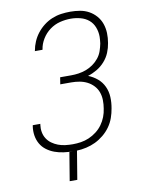

<svg xmlns="http://www.w3.org/2000/svg" viewBox="-97 -811 795 1045"><g transform="rotate(-10 300.0 -289.0)"><path d="M244 165H202L228 8H248Q222 8 196.5 4.5Q171 1 147.5 -7.5Q124 -16 104 -31Q84 -46 72 -67Q60 -88 56 -113Q52 -138 56 -165L57 -170H99L98 -166Q95 -145 98.5 -125Q102 -105 112.5 -88.5Q123 -72 139 -60.5Q155 -49 173.5 -42Q192 -35 212.5 -32.5Q233 -30 254 -30Q276 -30 299 -33.5Q322 -37 344 -46.5Q366 -56 385.5 -71Q405 -86 419 -105.5Q433 -125 441.5 -147Q450 -169 453 -192Q457 -215 456.5 -238.5Q456 -262 448.5 -282.5Q441 -303 426 -319Q411 -335 391.5 -345Q372 -355 349.5 -359Q327 -363 304 -363H243L249 -401H310Q331 -401 351.5 -404Q372 -407 392.5 -414.5Q413 -422 431.5 -435Q450 -448 464 -465.5Q478 -483 485 -503.5Q492 -524 496 -544Q497 -554 498 -563Q499 -572 499 -581Q499 -608 489.5 -633Q480 -658 460.5 -674.5Q441 -691 414.5 -698Q388 -705 361 -705Q331 -705 301 -697.5Q271 -690 245 -671Q219 -652 202 -624Q185 -596 181 -567L180 -565H138L139 -568Q143 -592 153.5 -616.5Q164 -641 180.5 -662Q197 -683 218.5 -699.5Q240 -716 264.5 -726Q289 -736 314.5 -739.5Q340 -743 365 -743Q392 -743 418.5 -738.5Q445 -734 467.5 -721.5Q490 -709 507 -689.5Q524 -670 532.5 -645.5Q541 -621 542 -594Q543 -567 538 -539Q534 -513 523.5 -487.5Q513 -462 494 -440.5Q475 -419 450.5 -404.5Q426 -390 400 -382Q428 -371 450.5 -352Q473 -333 485.5 -306Q498 -279 499.5 -248Q501 -217 495 -185Q491 -160 482 -134.5Q473 -109 457 -86.5Q441 -64 419 -46Q397 -28 373 -16.5Q349 -5 322.5 1Q296 7 270 8Z"/></g></svg>

Font: Iosevka XLt Ex Obl
Style: Regular
Weight: 200
Width: 7
Italic angle: -9°
Monospace: yes
Designer: Belleve Invis
Foundry: Belleve Invis
Version: Version 32.5.0; ttfautohint (v1.8.4)